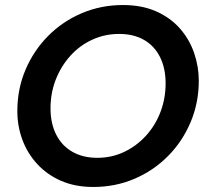

<svg xmlns="http://www.w3.org/2000/svg" viewBox="-20 -732 824 764"><path d="M351 12Q279 12 223 -12.5Q167 -37 128 -79.5Q89 -122 69 -176Q49 -230 49 -290Q49 -378 81.5 -454.5Q114 -531 171.5 -589Q229 -647 305.5 -679.5Q382 -712 469 -712Q545 -712 602 -686.5Q659 -661 696.5 -618Q734 -575 752.5 -521Q771 -467 771 -411Q771 -323 738.5 -246Q706 -169 648.5 -111Q591 -53 515 -20.5Q439 12 351 12ZM367 -104Q424 -104 473 -127Q522 -150 559.5 -190.5Q597 -231 618 -285Q639 -339 639 -400Q639 -460 617 -504.5Q595 -549 553.5 -573Q512 -597 454 -597Q397 -597 347 -574Q297 -551 260 -510Q223 -469 202 -415.5Q181 -362 181 -301Q181 -241 203.5 -196.5Q226 -152 268 -128Q310 -104 367 -104Z"/></svg>

Font: Rethink Sans
Style: Bold Italic
Weight: 700
Italic angle: -10°
Designer: The Rethink Sans project authors (Hans Thiessen). DM Sans designed by Colophon Foundry.
Foundry: Rethink Communications LLC
Version: Version 1.001